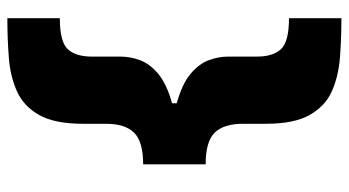

<svg xmlns="http://www.w3.org/2000/svg" viewBox="-233 -579 948 522"><g transform="rotate(-90 241.0 -318.0)"><path d="M55.2 -232.9V-402.8Q117.2 -402.8 141.4 -427.5Q165.5 -452.1 165.5 -504.4V-566.9Q165.5 -643.6 189.5 -685.8Q213.4 -728 254.2 -746.1Q294.9 -764.2 346.4 -768.1Q397.9 -772 452.6 -772V-629.4Q388.7 -629.4 368.4 -607.9Q348.1 -586.4 348.1 -541.5V-463.4Q348.1 -438 338.4 -411.4Q328.6 -384.8 301.3 -361.8Q273.9 -338.9 221.2 -324.2V-311.5Q273.9 -296.9 301.3 -273.9Q328.6 -251 338.4 -224.4Q348.1 -197.8 348.1 -172.4V-94.2Q348.1 -49.8 368.4 -28.1Q388.7 -6.3 452.6 -6.3V136.2Q397.9 136.2 346.4 132.3Q294.9 128.4 254.2 110.4Q213.4 92.3 189.5 50Q165.5 7.8 165.5 -68.8V-131.3Q165.5 -183.6 141.4 -208.3Q117.2 -232.9 55.2 -232.9Z"/></g></svg>

Font: Inter Tight Black
Style: Regular
Weight: 900
Designer: Rasmus Andersson
Foundry: rsms
Version: Version 3.004; ttfautohint (v1.8.4.7-5d5b)